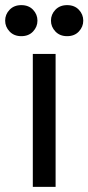

<svg xmlns="http://www.w3.org/2000/svg" viewBox="-44 -729 345 749"><path d="M84 0V-518.6H172.9V0ZM217.8 -587.9Q189.5 -587.9 172.1 -606.2Q154.8 -624.5 154.8 -648.4Q154.8 -672.9 172.1 -690.9Q189.5 -709 217.8 -709Q246.6 -709 263.7 -690.9Q280.8 -672.9 280.8 -648.4Q280.8 -624.5 263.7 -606.2Q246.6 -587.9 217.8 -587.9ZM39.1 -587.9Q10.7 -587.9 -6.6 -606.2Q-23.9 -624.5 -23.9 -648.4Q-23.9 -672.9 -6.6 -690.9Q10.7 -709 39.1 -709Q67.9 -709 85 -690.9Q102.1 -672.9 102.1 -648.4Q102.1 -624.5 85 -606.2Q67.9 -587.9 39.1 -587.9Z"/></svg>

Font: Voltaire
Style: Regular
Weight: 400
Designer: Yvonne Schüttler, Eben Sorkin, Emma Marichal
Foundry: Sorkin Type Co.
Version: Version 1.010; ttfautohint (v1.8.4.7-5d5b)